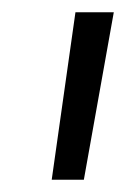

<svg xmlns="http://www.w3.org/2000/svg" viewBox="-20 -720 206 313"><path d="M64.3 -427 103 -700H165.5L116.7 -427Z"/></svg>

Font: Georama
Style: Italic
Weight: 400
Width: 2
Italic angle: -9°
Designer: Jean-Baptiste Levee
Foundry: Production Type
Version: Version 1.000